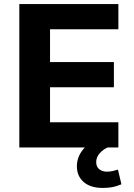

<svg xmlns="http://www.w3.org/2000/svg" viewBox="-20 -725 658 944"><path d="M75 0V-705H562V-581H226V-420H540V-296H226V-124H562V0ZM485 199Q425 199 391.5 170Q358 141 358 92Q358 48 387.5 11Q417 -26 465 -45L509 0Q493 7 480 18.5Q467 30 460 43.5Q453 57 453 72Q453 95 468 107Q483 119 506 119Q521 119 533.5 116Q546 113 560 109L577 181Q554 191 533 195Q512 199 485 199Z"/></svg>

Font: Nunito Sans 11pt ExtraBold
Style: Regular
Weight: 800
Version: Version 3.101;gftools[0.9.27]